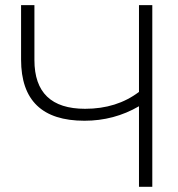

<svg xmlns="http://www.w3.org/2000/svg" viewBox="-20 -718 684 738"><path d="M565.4 -698.2V0H514.2V-309.6Q418.5 -253.9 304.7 -253.9Q61 -253.9 61 -488.8V-698.2H112.3V-487.3Q112.3 -299.8 307.1 -299.8Q428.7 -299.8 514.2 -364.7V-698.2Z"/></svg>

Font: Voltera Light
Style: Light
Weight: 300
Designer: Bernd Montag
Version: Version 1.301